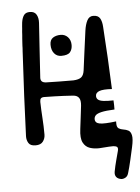

<svg xmlns="http://www.w3.org/2000/svg" viewBox="-61 -771 747 1025"><g transform="rotate(-5 312.5 -258.5)"><path d="M285.5 -476Q262 -476 247.5 -493.5Q233 -511 233 -540Q233 -566 249.8 -577Q266.5 -588 291 -588Q314 -588 329.5 -571.8Q345 -555.5 345 -529Q345 -506 332.8 -491Q320.5 -476 285.5 -476ZM461 -551Q470.5 -551 475 -541.2Q479.5 -531.5 479.5 -512Q479.5 -494 474.2 -484Q469 -474 459 -474Q455 -474 451.2 -474Q447.5 -474 443 -474Q433.5 -474 429.8 -484.8Q426 -495.5 426 -511Q426 -531.5 431.5 -541.2Q437 -551 448 -551Q451.5 -551 454.5 -551Q457.5 -551 461 -551ZM118.5 -24Q89.5 -24 79.2 -36Q69 -48 69 -65Q69 -82.5 78.5 -95.8Q88 -109 112.5 -109Q131.5 -109 142.8 -95.5Q154 -82 154 -58.5Q154 -40 143.5 -32Q133 -24 118.5 -24ZM135 -656Q145 -656 149.5 -647.2Q154 -638.5 154 -628Q154 -617 149.2 -607.5Q144.5 -598 134 -597Q130.5 -597 126.8 -596.5Q123 -596 119 -596Q109.5 -595.5 104.8 -604.2Q100 -613 100 -624Q100 -635.5 105.5 -645.8Q111 -656 122 -656Q125 -656 128.5 -656Q132 -656 135 -656ZM548 207Q529.5 204.5 520.8 193.8Q512 183 515 165Q521 133.5 528.2 107Q535.5 80.5 542 55Q547.5 35.5 534 31.2Q520.5 27 496.5 29.2Q472.5 31.5 445 32.8Q417.5 34 394 26.2Q370.5 18.5 358 -5.5Q345.5 -29.5 352 -78Q356 -109.5 360 -143Q364 -176.5 367 -202Q370 -230.5 360.5 -244Q351 -257.5 329 -259Q301 -261 278.8 -262Q256.5 -263 232.5 -263.8Q208.5 -264.5 175 -265Q162.5 -265 157.2 -259.5Q152 -254 152 -241Q153 -197.5 156 -153.8Q159 -110 159 -65Q159 -45 147 -28.5Q135 -12 107 -12Q79.5 -12 69.5 -28Q59.5 -44 60 -65Q64 -172.5 69 -279Q74 -385.5 80 -488Q80.5 -495.5 80.8 -503Q81 -510.5 81.5 -518Q82 -522.5 82.2 -527.2Q82.5 -532 82.8 -537Q83 -542 83 -547Q83.5 -557 84.2 -567.2Q85 -577.5 85.5 -587Q86.5 -596 87 -604.5Q87.5 -613 88 -622Q89 -630.5 89.5 -637.5Q90 -644.5 90.5 -652Q91 -657.5 91.5 -662.2Q92 -667 92.5 -672Q96 -696 105.8 -710Q115.5 -724 138 -724Q163 -724 173.2 -706.2Q183.5 -688.5 182 -662Q177.5 -585 172.2 -513.8Q167 -442.5 163 -369Q162.5 -357 169 -350Q175.5 -343 191 -342Q224 -341.5 262.2 -340.5Q300.5 -339.5 338 -340Q367.5 -341.5 380.5 -352Q393.5 -362.5 397 -388Q403 -431.5 410 -487.2Q417 -543 425 -599Q429.5 -631.5 440.5 -652.8Q451.5 -674 473 -674Q499.5 -674 509.5 -656.8Q519.5 -639.5 521 -611Q527 -525 531.2 -443.2Q535.5 -361.5 539 -276Q492 -279 471.5 -271.5Q451 -264 451 -246Q451 -234 459.5 -226.8Q468 -219.5 487.8 -216.8Q507.5 -214 542 -215Q543 -202.5 543 -190.2Q543 -178 543 -166Q496.5 -164 473 -158.5Q449.5 -153 441.2 -144.2Q433 -135.5 433 -124Q433 -103 457.8 -98.5Q482.5 -94 546 -102Q546 -100 546 -97Q546 -94 546 -91Q546 -70.5 556.2 -64Q566.5 -57.5 580.8 -55.5Q595 -53.5 607.2 -47.2Q619.5 -41 624 -21Q628.5 -1 619 42Q613 69 603.8 109.5Q594.5 150 586 178Q581.5 194.5 570.5 201Q559.5 207.5 548 207Z"/></g></svg>

Font: Kablammo
Style: Regular
Weight: 400
Designer: Travis Kochel, Lizy Gershenzon, Daria Petrova, Ethan Cohen
Foundry: Vectro Type Foundry
Version: Version 1.002